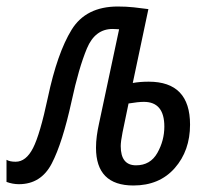

<svg xmlns="http://www.w3.org/2000/svg" viewBox="-68 -560 652 590"><path d="M303 -111Q303 -125 308.5 -153Q314 -181 327 -242Q357 -247 374 -247Q437 -247 437 -171Q437 -128 415.5 -90Q394 -52 350 -52Q303 -52 303 -111ZM516 -177Q516 -309 389 -309Q362 -309 340 -305L388 -532Q366 -535 343 -537.5Q320 -540 294 -540Q196 -540 152 -468.5Q108 -397 79 -260Q55 -147 33.5 -105Q12 -63 -20 -63Q-38 -63 -48 -69V-1Q-29 6 -10 6Q58 6 91 -57.5Q124 -121 152 -249Q174 -351 199 -411Q224 -471 278 -471Q285 -471 289.5 -470.5Q294 -470 298 -470L236 -179Q232 -161 229.5 -142.5Q227 -124 227 -106Q227 10 342 10Q422 10 469 -43.5Q516 -97 516 -177Z"/></svg>

Font: Noto Sans Display Condensed
Style: Italic
Weight: 400
Width: 3
Designer: Monotype Design team
Foundry: Monotype Imaging Inc.
Version: 1.000